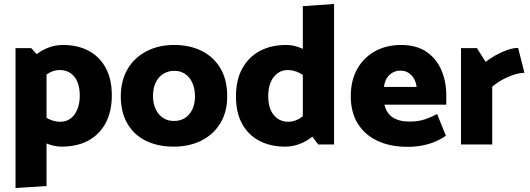

<svg xmlns="http://www.w3.org/2000/svg" viewBox="-20 -726 2666 965"><path d="M214 209V-399L137 -484H58V219ZM163 -309Q195 -340 222.5 -357Q250 -374 279 -374Q312 -374 334.5 -358.5Q357 -343 369 -314.5Q381 -286 381 -246Q381 -207 369 -177Q357 -147 335 -130.5Q313 -114 283 -114Q253 -114 223.5 -128.5Q194 -143 163 -176L119 -79Q140 -51 168.5 -30.5Q197 -10 228.5 0.5Q260 11 289 11Q368 11 424 -19.5Q480 -50 511 -107.5Q542 -165 542 -247Q542 -329 511 -385.5Q480 -442 425 -471Q370 -500 296 -500Q260 -500 227 -488Q194 -476 166.5 -455.5Q139 -435 119 -410Z M853 11Q774 11 714 -18Q654 -47 620.5 -104.5Q587 -162 587 -243Q588 -324 622.5 -381Q657 -438 717.5 -469Q778 -500 855 -500Q934 -500 994 -470Q1054 -440 1088 -382.5Q1122 -325 1122 -242Q1122 -163 1087 -106Q1052 -49 991.5 -19Q931 11 853 11ZM854 -118Q887 -118 910.5 -133.5Q934 -149 947 -177Q960 -205 960 -242Q960 -279 947.5 -308Q935 -337 911.5 -353.5Q888 -370 856 -370Q824 -370 799.5 -354Q775 -338 762 -310Q749 -282 749 -243Q749 -207 762 -178.5Q775 -150 798.5 -134Q822 -118 854 -118Z M1502 -104 1579 0H1659V-706L1502 -695ZM1546 -179Q1514 -148 1486.5 -131Q1459 -114 1430 -114Q1398 -114 1375 -130Q1352 -146 1340 -174.5Q1328 -203 1328 -242Q1328 -282 1340 -311.5Q1352 -341 1374.5 -357.5Q1397 -374 1426 -374Q1456 -374 1485 -359.5Q1514 -345 1546 -313L1590 -410Q1569 -438 1540.5 -458Q1512 -478 1481 -489Q1450 -500 1419 -500Q1342 -500 1285.5 -469.5Q1229 -439 1197.5 -381.5Q1166 -324 1166 -242Q1166 -160 1197 -103.5Q1228 -47 1284 -18Q1340 11 1413 11Q1449 11 1482 -1Q1515 -13 1542.5 -33.5Q1570 -54 1590 -78Z M2223 -200V-247Q2223 -316 2198.5 -373.5Q2174 -431 2123.5 -465.5Q2073 -500 1996 -500Q1922 -500 1865 -468.5Q1808 -437 1775.5 -379.5Q1743 -322 1743 -242Q1743 -163 1777.5 -106Q1812 -49 1876.5 -18.5Q1941 12 2029 12Q2070 12 2106 4.5Q2142 -3 2171.5 -16Q2201 -29 2221 -44L2177 -153Q2150 -138 2116.5 -126.5Q2083 -115 2040 -115Q2000 -115 1974 -125.5Q1948 -136 1933 -155Q1918 -174 1912 -200ZM1910 -289Q1913 -315 1924 -333Q1935 -351 1953 -361Q1971 -371 1992 -371Q2016 -371 2033 -360Q2050 -349 2060.5 -331Q2071 -313 2074 -289Z M2454 0V-290Q2478 -311 2507 -326.5Q2536 -342 2564.5 -351Q2593 -360 2616 -360L2584 -485Q2558 -485 2527.5 -474Q2497 -463 2469 -447Q2441 -431 2421 -415L2377 -484H2297V0Z"/></svg>

Font: Catamaran ExtraBold
Style: Regular
Weight: 800
Designer: Pria Ravichandran
Version: Version 2.000